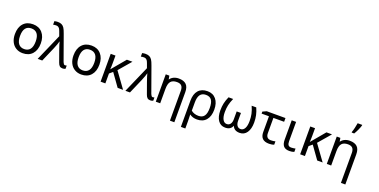

<svg xmlns="http://www.w3.org/2000/svg" viewBox="-19 -1802 6053 3068"><g transform="rotate(20 3007.5 -268.5)"><path d="M489.3 -245.6Q489.3 -130.9 430.4 -64.9Q371.6 1 267.1 1Q202.6 1 152.6 -29.5Q102.5 -60.1 75.7 -115.7Q48.8 -171.4 48.8 -245.6Q48.8 -360.4 107.2 -425.8Q165.5 -491.2 270 -491.2Q371.1 -491.2 430.2 -424.3Q489.3 -357.4 489.3 -245.6ZM136.2 -245.6Q136.2 -158.2 170.2 -113.8Q204.1 -69.3 269 -69.3Q333.5 -69.3 367.7 -113.5Q401.9 -157.7 401.9 -245.6Q401.9 -332.5 367.9 -376.2Q334 -419.9 268.1 -419.9Q203.1 -419.9 169.7 -376.7Q136.2 -333.5 136.2 -245.6Z M526.4 3.4 726.6 -453.1 702.1 -521Q689.5 -556.6 679.2 -571Q668.9 -585.4 655.5 -592.8Q642.1 -600.1 622.1 -600.1Q598.1 -600.1 571.3 -594.2V-654.3Q601.6 -661.6 628.9 -661.6Q667.5 -661.6 693.8 -648.9Q720.2 -636.2 739 -608.2Q757.8 -580.1 780.3 -516.1L933.1 -89.8Q941.4 -69.8 949.7 -59.6Q958 -49.3 971.2 -49.3Q982.4 -49.3 999 -54.2V0.5Q977.1 11.7 950.7 11.7Q918.5 11.7 900.4 -4.9Q882.3 -21.5 870.1 -56.6L804.2 -240.2Q768.6 -341.8 759.8 -380.4H760.3Q749 -333 711.9 -245.1L604 3.4Z M1485.4 -245.6Q1485.4 -130.9 1426.5 -64.9Q1367.7 1 1263.2 1Q1198.7 1 1148.7 -29.5Q1098.6 -60.1 1071.8 -115.7Q1044.9 -171.4 1044.9 -245.6Q1044.9 -360.4 1103.3 -425.8Q1161.6 -491.2 1266.1 -491.2Q1367.2 -491.2 1426.3 -424.3Q1485.4 -357.4 1485.4 -245.6ZM1132.3 -245.6Q1132.3 -158.2 1166.3 -113.8Q1200.2 -69.3 1265.1 -69.3Q1329.6 -69.3 1363.8 -113.5Q1397.9 -157.7 1397.9 -245.6Q1397.9 -332.5 1364 -376.2Q1330.1 -419.9 1264.2 -419.9Q1199.2 -419.9 1165.8 -376.7Q1132.3 -333.5 1132.3 -245.6Z M1870.6 -471.2H1965.3L1786.1 -262.7L1978 2H1885.7L1731.9 -212.9L1676.8 -166.5V2H1595.7V-471.2H1676.8V-347.7Q1676.8 -276.9 1672.9 -235.4Z M2018.1 3.4 2218.3 -453.1 2193.8 -521Q2181.2 -556.6 2170.9 -571Q2160.6 -585.4 2147.2 -592.8Q2133.8 -600.1 2113.8 -600.1Q2089.8 -600.1 2063 -594.2V-654.3Q2093.3 -661.6 2120.6 -661.6Q2159.2 -661.6 2185.5 -648.9Q2211.9 -636.2 2230.7 -608.2Q2249.5 -580.1 2272 -516.1L2424.8 -89.8Q2433.1 -69.8 2441.4 -59.6Q2449.7 -49.3 2462.9 -49.3Q2474.1 -49.3 2490.7 -54.2V0.5Q2468.8 11.7 2442.4 11.7Q2410.2 11.7 2392.1 -4.9Q2374 -21.5 2361.8 -56.6L2295.9 -240.2Q2260.3 -341.8 2251.5 -380.4H2252Q2240.7 -333 2203.6 -245.1L2095.7 3.4Z M2850.1 208.5V-299.3Q2850.1 -355.5 2825.2 -382.6Q2800.3 -409.7 2746.6 -409.7Q2675.3 -409.7 2642.1 -371.3Q2608.9 -333 2608.9 -243.2V1H2534.2V-464.4H2595.2L2606.9 -401.4Q2627.9 -435.1 2667.2 -454.1Q2706.5 -473.1 2754.9 -473.1Q2839.4 -473.1 2882.1 -432.1Q2924.8 -391.1 2924.8 -302.2V208.5Z M3456.1 -198.2Q3456.1 -84 3401.6 -20.3Q3347.2 43.5 3247.6 43.5Q3171.4 43.5 3120.6 3.9H3121.1Q3124 27.3 3124 116.7V242.2H3048.3V-204.1Q3048.3 -316.9 3101.8 -378.2Q3155.3 -439.5 3255.4 -439.5Q3349.1 -439.5 3402.6 -374.8Q3456.1 -310.1 3456.1 -198.2ZM3252 -376Q3187 -376 3155.5 -333Q3124 -290 3124 -202.6V-61Q3174.3 -19 3250 -19Q3315.9 -19 3347.4 -62.3Q3378.9 -105.5 3378.9 -198.2Q3378.9 -288.1 3349.1 -332Q3319.3 -376 3252 -376Z M3715.3 11.7Q3636.7 11.7 3593.5 -51.3Q3550.3 -114.3 3550.3 -222.2Q3550.3 -287.6 3562 -342Q3573.7 -396.5 3602.5 -462.4H3680.7Q3650.9 -394 3638.9 -340.6Q3627 -287.1 3627 -221.2Q3627 -140.1 3651.9 -95.5Q3676.8 -50.8 3720.2 -50.8Q3758.3 -50.8 3780 -80.1Q3801.8 -109.4 3801.8 -161.6V-294.9H3874.5V-161.6Q3874.5 -108.4 3896.2 -79.6Q3918 -50.8 3955.6 -50.8Q3999.5 -50.8 4024.2 -95.5Q4048.8 -140.1 4048.8 -221.2Q4048.8 -284.7 4037.4 -339.4Q4025.9 -394 3995.6 -462.4H4073.7Q4101.6 -399.4 4113.5 -343.8Q4125.5 -288.1 4125.5 -222.2Q4125.5 -115.2 4082.3 -51.8Q4039.1 11.7 3960.9 11.7Q3866.2 11.7 3837.4 -64.9Q3810.1 11.7 3715.3 11.7Z M4570.8 -461.9V-398.4H4388.7V-140.1Q4388.7 -47.9 4472.7 -47.9Q4492.2 -47.9 4512.7 -50.5Q4533.2 -53.2 4547.4 -57.1V-0.5Q4531.2 6.3 4507.3 10.3Q4483.4 14.2 4463.4 14.2Q4386.2 14.2 4349.6 -22.5Q4313 -59.1 4313 -130.9V-398.4H4188V-432.6L4252 -461.9Z M4751.5 -462.4V-134.3Q4751.5 -90.8 4766.4 -70.3Q4781.2 -49.8 4816.4 -49.8Q4832 -49.8 4853 -52.5Q4874 -55.2 4888.7 -58.6V-2Q4874 4.4 4851.3 8.1Q4828.6 11.7 4807.6 11.7Q4738.8 11.7 4707.8 -24.4Q4676.8 -60.5 4676.8 -132.3V-462.4Z M5264.2 -471.2H5358.9L5179.7 -262.7L5371.6 2H5279.3L5125.5 -212.9L5070.3 -166.5V2H4989.3V-471.2H5070.3V-347.7Q5070.3 -276.9 5066.4 -235.4Z M5757.8 208.5V-299.3Q5757.8 -355.5 5732.9 -382.6Q5708 -409.7 5654.3 -409.7Q5583 -409.7 5549.8 -371.3Q5516.6 -333 5516.6 -243.2V1H5441.9V-464.4H5502.9L5514.6 -401.4Q5535.6 -435.1 5575 -454.1Q5614.3 -473.1 5662.6 -473.1Q5747.1 -473.1 5789.8 -432.1Q5832.5 -391.1 5832.5 -302.2V208.5ZM5644 -618.2Q5655.8 -648.4 5666.7 -696.3Q5677.7 -744.1 5683.1 -778.8H5760.7V-769Q5752.9 -737.8 5730 -688Q5707 -638.2 5686.5 -606H5644Z"/></g></svg>

Font: XL-Viking
Style: Regular
Weight: 400
Foundry: Ascender Corporation
Version: Version 1.10 March 23, 2015